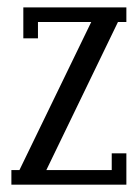

<svg xmlns="http://www.w3.org/2000/svg" viewBox="-20 -506 381 526"><path d="M43.9 -485.8H326.2V-445.8H303.2L106.9 -40H286.1V-85.9H326.2V0H11.2V-40H33.2L230 -445.8H84V-400.9H43.9Z"/></svg>

Font: Margherita
Style: Regular
Weight: 400
Designer: James Puckett
Foundry: Dunwich Type Founders
Version: Version 1.008;hotconv 1.0.109;makeotfexe 2.5.65596